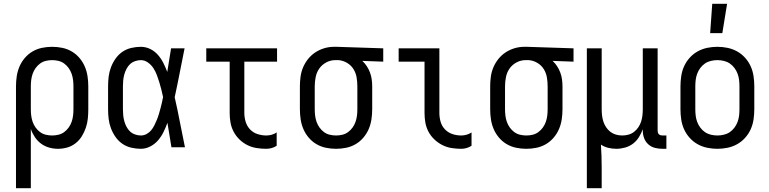

<svg xmlns="http://www.w3.org/2000/svg" viewBox="-20 -774 4040 1009"><path d="M64 215V-320Q64 -347 68 -373.5Q72 -400 82.5 -424.5Q93 -449 110.5 -469.5Q128 -490 151 -503.5Q174 -517 200.5 -522.5Q227 -528 254 -528Q281 -528 307.5 -522.5Q334 -517 357 -503.5Q380 -490 397.5 -469.5Q415 -449 425.5 -424.5Q436 -400 440 -373.5Q444 -347 444 -320V-200Q444 -175 441.5 -150.5Q439 -126 431 -102.5Q423 -79 410 -58Q397 -37 377.5 -21.5Q358 -6 334 1Q310 8 285 8Q261 8 238 1.5Q215 -5 196 -19Q177 -33 163.5 -53Q150 -73 142 -96V215ZM254 -62Q271 -62 287.5 -66Q304 -70 317.5 -80Q331 -90 341 -104Q351 -118 356.5 -134Q362 -150 364 -166.5Q366 -183 366 -200V-320Q366 -337 364 -353.5Q362 -370 356.5 -386Q351 -402 341 -416Q331 -430 317.5 -440Q304 -450 287.5 -454Q271 -458 254 -458Q237 -458 220.5 -454Q204 -450 190.5 -440Q177 -430 167 -416Q157 -402 151.5 -386Q146 -370 144 -353.5Q142 -337 142 -320V-200Q142 -183 144 -166.5Q146 -150 151.5 -134Q157 -118 167 -104Q177 -90 190.5 -80Q204 -70 220.5 -66Q237 -62 254 -62Z M720 8Q695 8 669.5 2Q644 -4 623 -18.5Q602 -33 587 -54.5Q572 -76 563 -100Q554 -124 551 -149Q548 -174 548 -200V-320Q548 -346 551 -371Q554 -396 563 -420Q572 -444 587 -465.5Q602 -487 623 -501.5Q644 -516 669.5 -522Q695 -528 720 -528Q746 -528 769.5 -516.5Q793 -505 810 -485.5Q827 -466 838.5 -443Q850 -420 859 -396Q864 -427 869 -458Q874 -489 879 -520H950Q937 -456 924.5 -391.5Q912 -327 898 -263Q913 -198 925.5 -132Q938 -66 952 0H881Q876 -32 870.5 -64Q865 -96 860 -128V-129Q851 -104 839.5 -80.5Q828 -57 811 -37Q794 -17 770 -4.5Q746 8 720 8ZM720 -62Q736 -62 750 -69.5Q764 -77 774 -89Q784 -101 791 -115Q798 -129 804 -143.5Q810 -158 814.5 -173Q819 -188 823 -203Q827 -218 830.5 -233Q834 -248 837 -264Q833 -283 828 -303Q823 -323 817 -342.5Q811 -362 804 -380.5Q797 -399 786 -416Q775 -433 757.5 -445.5Q740 -458 720 -458Q705 -458 689.5 -452.5Q674 -447 663 -436.5Q652 -426 644.5 -411.5Q637 -397 633 -382Q629 -367 627.5 -351.5Q626 -336 626 -320V-200Q626 -184 627.5 -168.5Q629 -153 633 -138Q637 -123 644.5 -108.5Q652 -94 663 -83.5Q674 -73 689.5 -67.5Q705 -62 720 -62Z M1379 8Q1354 8 1328.5 4Q1303 0 1280 -11.5Q1257 -23 1238.5 -41Q1220 -59 1208 -81.5Q1196 -104 1191.5 -129Q1187 -154 1187 -180V-450H1064V-520H1436V-450H1264V-180Q1264 -157 1271 -134Q1278 -111 1294 -94Q1310 -77 1333 -69.5Q1356 -62 1379 -62Q1394 -62 1408 -66Q1422 -70 1434 -78V-8Q1422 0 1408 4Q1394 8 1379 8Z M1746 8Q1719 8 1692.5 2.5Q1666 -3 1643 -16.5Q1620 -30 1602.5 -50.5Q1585 -71 1574.5 -95.5Q1564 -120 1560 -146.5Q1556 -173 1556 -200V-320Q1556 -346 1559.5 -371.5Q1563 -397 1573 -420.5Q1583 -444 1599.5 -464.5Q1616 -485 1637.5 -499Q1659 -513 1684 -520.5Q1709 -528 1735 -528H1750L1994 -520V-450L1884 -454Q1898 -441 1908 -425.5Q1918 -410 1924.5 -392.5Q1931 -375 1933.5 -356.5Q1936 -338 1936 -320V-200Q1936 -173 1932 -146.5Q1928 -120 1917.5 -95.5Q1907 -71 1889.5 -50.5Q1872 -30 1849 -16.5Q1826 -3 1799.5 2.5Q1773 8 1746 8ZM1746 -62Q1763 -62 1779.5 -66Q1796 -70 1809.5 -80Q1823 -90 1833 -104Q1843 -118 1848.5 -134Q1854 -150 1856 -166.5Q1858 -183 1858 -200V-320Q1858 -344 1854 -367.5Q1850 -391 1837.5 -411Q1825 -431 1804 -443.5Q1783 -456 1759 -458H1742Q1717 -458 1694.5 -446Q1672 -434 1658 -414Q1644 -394 1639 -369.5Q1634 -345 1634 -320V-200Q1634 -183 1636 -166.5Q1638 -150 1643.5 -134Q1649 -118 1659 -104Q1669 -90 1682.5 -80Q1696 -70 1712.5 -66Q1729 -62 1746 -62Z M2404 8Q2378 8 2353 4Q2328 0 2305 -11.5Q2282 -23 2263 -41Q2244 -59 2232 -81.5Q2220 -104 2215.5 -129Q2211 -154 2211 -180V-450H2075V-520H2289V-180Q2289 -157 2295.5 -134Q2302 -111 2318.5 -94Q2335 -77 2357.5 -69.5Q2380 -62 2404 -62Q2418 -62 2432 -66Q2446 -70 2458 -78V-8Q2446 0 2432 4Q2418 8 2404 8Z M2746 8Q2719 8 2692.5 2.5Q2666 -3 2643 -16.5Q2620 -30 2602.5 -50.5Q2585 -71 2574.5 -95.5Q2564 -120 2560 -146.5Q2556 -173 2556 -200V-320Q2556 -346 2559.5 -371.5Q2563 -397 2573 -420.5Q2583 -444 2599.5 -464.5Q2616 -485 2637.5 -499Q2659 -513 2684 -520.5Q2709 -528 2735 -528H2750L2994 -520V-450L2884 -454Q2898 -441 2908 -425.5Q2918 -410 2924.5 -392.5Q2931 -375 2933.5 -356.5Q2936 -338 2936 -320V-200Q2936 -173 2932 -146.5Q2928 -120 2917.5 -95.5Q2907 -71 2889.5 -50.5Q2872 -30 2849 -16.5Q2826 -3 2799.5 2.5Q2773 8 2746 8ZM2746 -62Q2763 -62 2779.5 -66Q2796 -70 2809.5 -80Q2823 -90 2833 -104Q2843 -118 2848.5 -134Q2854 -150 2856 -166.5Q2858 -183 2858 -200V-320Q2858 -344 2854 -367.5Q2850 -391 2837.5 -411Q2825 -431 2804 -443.5Q2783 -456 2759 -458H2742Q2717 -458 2694.5 -446Q2672 -434 2658 -414Q2644 -394 2639 -369.5Q2634 -345 2634 -320V-200Q2634 -183 2636 -166.5Q2638 -150 2643.5 -134Q2649 -118 2659 -104Q2669 -90 2682.5 -80Q2696 -70 2712.5 -66Q2729 -62 2746 -62Z M3064 215V-520H3142V-200Q3142 -183 3144 -166.5Q3146 -150 3151 -134.5Q3156 -119 3165.5 -105Q3175 -91 3188 -81Q3201 -71 3217 -66.5Q3233 -62 3250 -62Q3267 -62 3283 -66.5Q3299 -71 3312 -81Q3325 -91 3334.5 -105Q3344 -119 3349 -134.5Q3354 -150 3356 -166.5Q3358 -183 3358 -200V-520H3436V-87Q3436 -82 3437.5 -77Q3439 -72 3442.5 -68.5Q3446 -65 3451 -63.5Q3456 -62 3461 -62H3482V8H3461Q3441 8 3421.5 3Q3402 -2 3387 -15.5Q3372 -29 3365 -48Q3358 -67 3358 -87V-95Q3350 -73 3337.5 -53Q3325 -33 3306.5 -19Q3288 -5 3265 1.5Q3242 8 3219 8Q3198 8 3177 3Q3156 -2 3138 -14Q3140 16 3141 46.5Q3142 77 3142 107V215Z M3750 8Q3723 8 3696.5 2.5Q3670 -3 3646.5 -16Q3623 -29 3604.5 -49.5Q3586 -70 3575 -94.5Q3564 -119 3560 -146Q3556 -173 3556 -200V-320Q3556 -347 3560 -374Q3564 -401 3575 -425.5Q3586 -450 3604.5 -470.5Q3623 -491 3646.5 -504Q3670 -517 3696.5 -522.5Q3723 -528 3750 -528Q3777 -528 3803.5 -522.5Q3830 -517 3853.5 -504Q3877 -491 3895.5 -470.5Q3914 -450 3925 -425.5Q3936 -401 3940 -374Q3944 -347 3944 -320V-200Q3944 -173 3940 -146Q3936 -119 3925 -94.5Q3914 -70 3895.5 -49.5Q3877 -29 3853.5 -16Q3830 -3 3803.5 2.5Q3777 8 3750 8ZM3750 -62Q3767 -62 3784 -66Q3801 -70 3815 -79.5Q3829 -89 3839.5 -103Q3850 -117 3856 -133Q3862 -149 3864 -166Q3866 -183 3866 -200V-320Q3866 -337 3864 -354Q3862 -371 3856 -387Q3850 -403 3839.5 -417Q3829 -431 3815 -440.5Q3801 -450 3784 -454Q3767 -458 3750 -458Q3733 -458 3716 -454Q3699 -450 3685 -440.5Q3671 -431 3660.5 -417Q3650 -403 3644 -387Q3638 -371 3636 -354Q3634 -337 3634 -320V-200Q3634 -183 3636 -166Q3638 -149 3644 -133Q3650 -117 3660.5 -103Q3671 -89 3685 -79.5Q3699 -70 3716 -66Q3733 -62 3750 -62ZM3712 -600 3723 -754H3801L3776 -600Z"/></svg>

Font: Iosevka Fixed
Style: Regular
Weight: 400
Monospace: yes
Designer: Belleve Invis
Foundry: Belleve Invis
Version: Version 33.2.4